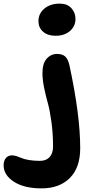

<svg xmlns="http://www.w3.org/2000/svg" viewBox="-184 -788 528 1053"><path d="M121.1 -591.8Q77.1 -591.8 52 -614.3Q26.9 -636.7 26.9 -671.9Q26.9 -713.9 59.6 -741Q92.3 -768.1 144 -768.1Q185.1 -768.1 207.5 -743.2Q230 -718.3 230 -684.1Q230 -644.5 200 -618.2Q169.9 -591.8 121.1 -591.8ZM43.9 245.1Q-51.8 245.1 -107.9 208.5Q-164.1 171.9 -164.1 119.1Q-164.1 93.3 -151.6 78.6Q-139.2 64 -118.2 64Q-106.4 64 -92.3 68.6Q-78.1 73.2 -64.9 79.1Q-51.8 85 -25.1 89.6Q1.5 94.2 35.2 94.2Q69.3 94.2 88.1 73.5Q106.9 52.7 106.9 16.1Q106.9 -55.7 97.9 -120.6Q88.9 -185.5 77.9 -224.1Q66.9 -262.7 57.9 -306.9Q48.8 -351.1 48.8 -386.2Q48.8 -439.9 72 -466.1Q95.2 -492.2 128.9 -492.2Q157.2 -492.2 172.9 -478.8Q188.5 -465.3 196.8 -430.2Q255.9 -155.8 255.9 24.9Q255.9 131.3 199 188.2Q142.1 245.1 43.9 245.1Z"/></svg>

Font: Shantell Sans Irregular Bouncy
Style: Bold
Weight: 700
Designer: Stephen Nixon, Anya Danilova, Shantell Martin
Foundry: Arrow Type
Version: Version 1.006;[9816181b4]